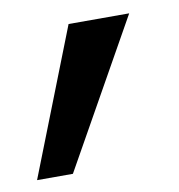

<svg xmlns="http://www.w3.org/2000/svg" viewBox="-79 -197 367 393"><g transform="rotate(-10 104.0 -1.0)"><path d="M-31.5 150.5H43L213.5 -153H87.5Z"/></g></svg>

Font: HK Grotesk SemiBold
Style: Italic
Weight: 600
Italic angle: -16°
Designer: Alfredo Marco Pradil
Foundry: Hanken Design Co.
Version: Version 3.001;FEAKit 1.0